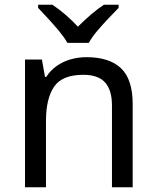

<svg xmlns="http://www.w3.org/2000/svg" viewBox="-20 -786 658 806"><path d="M343 -546Q439 -546 488 -499.5Q537 -453 537 -349V0H450V-343Q450 -408 421 -440Q392 -472 330 -472Q241 -472 207 -422Q173 -372 173 -278V0H85V-536H156L169 -463H174Q192 -491 218.5 -509.5Q245 -528 277 -537Q309 -546 343 -546ZM263 -606Q250 -629 228 -655.5Q206 -682 182 -708Q158 -734 140 -753V-766H200Q226 -749 254 -725Q282 -701 307 -674Q334 -701 362 -725Q390 -749 416 -766H478V-753Q459 -734 434.5 -708Q410 -682 387.5 -655.5Q365 -629 353 -606Z"/></svg>

Font: Noto Sans Myanmar
Style: Regular
Weight: 400
Designer: Monotype Design Team
Foundry: Monotype Imaging Inc.
Version: Version 2.107